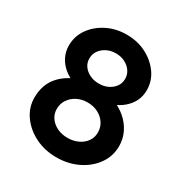

<svg xmlns="http://www.w3.org/2000/svg" viewBox="-165 -830 915 959"><g transform="rotate(30 292.5 -350.5)"><path d="M292 3Q225 3 170 -24.5Q115 -52 82 -98.5Q49 -145 49 -202Q49 -235 58 -264Q67 -293 85 -316.5Q103 -340 129.5 -358.5Q156 -377 191 -391L183 -363Q147 -377 121.5 -399Q96 -421 82 -450Q68 -479 68 -513Q68 -566 98 -609Q128 -652 179 -678Q230 -704 292 -704Q355 -704 405.5 -678Q456 -652 486.5 -609Q517 -566 517 -513Q517 -479 503.5 -451Q490 -423 464.5 -401Q439 -379 400 -363L395 -387Q437 -372 469 -344.5Q501 -317 519 -280.5Q537 -244 537 -202Q537 -144 504 -97.5Q471 -51 415.5 -24Q360 3 292 3ZM292 -109Q326 -109 353 -122Q380 -135 395.5 -157Q411 -179 411 -208Q411 -238 395.5 -261.5Q380 -285 353 -299Q326 -313 292 -313Q259 -313 232 -299Q205 -285 189.5 -261.5Q174 -238 174 -208Q174 -180 189.5 -157.5Q205 -135 232 -122Q259 -109 292 -109ZM292 -422Q322 -422 345 -433.5Q368 -445 381.5 -464Q395 -483 395 -508Q395 -533 381.5 -552.5Q368 -572 345 -584Q322 -596 292 -596Q263 -596 239.5 -584Q216 -572 202.5 -552.5Q189 -533 189 -508Q189 -483 202.5 -464Q216 -445 239.5 -433.5Q263 -422 292 -422Z"/></g></svg>

Font: Readex Pro Medium
Style: Regular
Weight: 500
Designer: Bonnie Shaver-Troup, Thomas Jockin
Foundry: Lexend
Version: Version 1.204